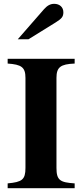

<svg xmlns="http://www.w3.org/2000/svg" viewBox="-20 -983 429 1003"><path d="M370 0V-25C294 -30 275 -41 275 -106V-576C275 -632 296 -648 370 -651V-676H20V-651C92 -646 113 -632 113 -576V-106C113 -44 95 -32 20 -25V0ZM73 -778H129L271 -866C303 -886 311 -896 311 -919C311 -945 292 -963 263 -963C243 -963 227 -954 210 -935Z"/></svg>

Font: XITS
Style: Bold
Weight: 700
Designer: MicroPress Inc., with final additions and corrections provided by Coen Hoffman, Elsevier (retired)
Version: Version 1.302